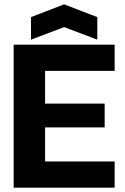

<svg xmlns="http://www.w3.org/2000/svg" viewBox="-20 -866 577 886"><path d="M43 0V-660H509V-539H188V-388H463V-278H188V-121H509V0ZM123 -683V-787L276 -846L429 -787V-683L276 -741Z"/></svg>

Font: Bricolage Grotesque 96pt Bricolage Grotesque 48pt Regular
Style: Bold
Weight: 700
Designer: Mathieu Triay
Foundry: Atelier Triay
Version: Version 1.001; ttfautohint (v1.8.4.7-5d5b);gftools[0.9.33.de